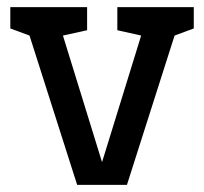

<svg xmlns="http://www.w3.org/2000/svg" viewBox="-20 -520 574 540"><path d="M63 -420 9 -440V-500H225V-435L157 -420L267 -64L377 -420L310 -435V-500H525V-440L471 -420L337 0H197Z"/></svg>

Font: HermeneusOne
Style: Regular
Weight: 400
Designer: Rodrigo Fuenzalida, Pablo Impallari
Foundry: Pablo Impallari, Rodrigo Fuenzalida
Version: Version 1.000; ttfautohint (v0.8) -G 200 -r 50